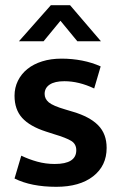

<svg xmlns="http://www.w3.org/2000/svg" viewBox="-20 -710 465 740"><path d="M343 -369Q284 -397 228 -397Q191 -397 171.5 -384Q152 -371 152 -348Q152 -329 168 -315.5Q184 -302 232 -288L262 -279Q326 -260 358.5 -227Q391 -194 391 -140Q391 -71 339 -30.5Q287 10 197 10Q100 10 36 -22L62 -110Q91 -96 123.5 -87Q156 -78 191 -78Q274 -78 274 -131Q274 -155 254.5 -167Q235 -179 188 -193L157 -203Q95 -223 65.5 -255.5Q36 -288 36 -341Q36 -372 49 -398.5Q62 -425 85.5 -444Q109 -463 142.5 -473.5Q176 -484 217 -484Q258 -484 296.5 -476.5Q335 -469 368 -454ZM369 -551H278L213 -630L148 -551H53L176 -690H250Z"/></svg>

Font: Mukta Vaani SemiBold
Style: Regular
Weight: 600
Designer: Noopur Datye, Girish Dalvi, Yashodeep Gholap, Pallavi Karambelkar
Foundry: Ek Type
Version: Version 2.538;PS 1.000;hotconv 16.6.51;makeotf.lib2.5.65220;